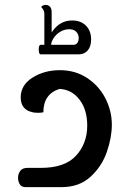

<svg xmlns="http://www.w3.org/2000/svg" viewBox="-20 -768 533 788"><path d="M439 -256Q439 -204 418.5 -144.5Q398 -85 351.5 -42.5Q305 0 233 0H85Q68 0 61 -12Q54 -24 54 -38Q54 -54 63 -66.5Q72 -79 93 -79H148Q246 -79 292 -129Q338 -179 338 -253Q338 -318 306 -359.5Q274 -401 224 -403Q158 -382 158 -307Q146 -305 135 -305Q119 -305 108 -309Q89 -313 77 -328Q65 -343 65 -368Q65 -419 113.5 -449.5Q162 -480 226 -480Q289 -480 337.5 -448Q386 -416 412.5 -364.5Q439 -313 439 -256ZM253 -409 245 -408ZM139 -565Q139 -584 147 -584H162V-711Q162 -721 157 -729Q152 -737 149 -739Q150 -742 155.5 -745Q161 -748 167 -748Q178 -748 185 -740.5Q192 -733 192 -718V-635Q224 -684 276 -684Q312 -684 333 -662.5Q354 -641 354 -606Q354 -577 340 -561Q326 -545 304 -545H147Q139 -545 139 -565ZM281 -584Q292 -584 297.5 -592Q303 -600 303 -612Q303 -627 293 -637.5Q283 -648 264 -648Q244 -648 227 -637.5Q210 -627 200 -611.5Q190 -596 190 -584Z"/></svg>

Font: El Messiri Medium
Style: Regular
Weight: 500
Designer: Mohamed Gaber
Foundry: Kief Type Foundry
Version: Version 2.007